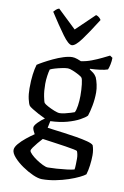

<svg xmlns="http://www.w3.org/2000/svg" viewBox="-102 -812 694 1071"><g transform="rotate(10 244.5 -277.0)"><path d="M214 200Q193 200 162.5 186.5Q132 173 101.5 152Q71 131 50.5 108Q30 85 30 67Q30 51 46.5 31.5Q63 12 86.5 -7Q110 -26 131 -40Q127 -47 122 -57.5Q117 -68 117 -76Q117 -87 135 -105.5Q153 -124 172 -136Q154 -144 133.5 -155Q113 -166 97 -176Q81 -186 77 -191Q70 -201 64 -227.5Q58 -254 58 -287Q58 -333 62.5 -366.5Q67 -400 74 -423Q84 -430 106.5 -442.5Q129 -455 157.5 -468.5Q186 -482 214.5 -491Q243 -500 264 -500Q276 -500 292 -494.5Q308 -489 314 -486Q344 -490 374 -501.5Q404 -513 429.5 -525.5Q455 -538 469 -545L484 -535Q484 -517 480 -497.5Q476 -478 471 -467Q455 -461 427.5 -457.5Q400 -454 371 -453V-449Q382 -442 392.5 -434Q403 -426 411 -412Q418 -396 423 -373Q428 -350 428 -329Q428 -291 421 -254Q414 -217 406 -194Q395 -182 367.5 -167Q340 -152 299 -140.5Q258 -129 204 -127L196 -88Q203 -87 229.5 -83.5Q256 -80 291.5 -75.5Q327 -71 362.5 -65Q398 -59 425 -52Q452 -45 460 -36Q469 -11 469 20Q469 46 465 77Q461 108 454 130Q445 138 420.5 150Q396 162 362 173.5Q328 185 289.5 192.5Q251 200 214 200ZM247 -180Q259 -180 276.5 -184Q294 -188 309.5 -193Q325 -198 330 -200Q337 -212 341 -239.5Q345 -267 345 -295Q345 -330 341.5 -359.5Q338 -389 333 -396Q330 -401 313.5 -410Q297 -419 278.5 -426.5Q260 -434 250 -434Q238 -434 218 -430Q198 -426 179 -420.5Q160 -415 151 -410Q147 -397 143.5 -373Q140 -349 140 -327Q140 -287 146 -256.5Q152 -226 156 -221Q161 -215 178.5 -205.5Q196 -196 216 -188Q236 -180 247 -180ZM235 130Q255 130 284.5 128Q314 126 342.5 122.5Q371 119 384 115Q386 107 386.5 85Q387 63 387 54Q387 40 384.5 28.5Q382 17 379 11Q377 9 358 5Q339 1 312 -3Q285 -7 257 -11Q229 -15 207.5 -18Q186 -21 180 -22Q168 -9 155 6.5Q142 22 133 35Q124 48 124 54Q124 61 137 74Q150 87 168.5 99.5Q187 112 205.5 121Q224 130 235 130ZM248 -565Q229 -565 195 -611.5Q161 -658 114 -731Q118 -736 126 -743.5Q134 -751 144 -754L249 -654L353 -754Q364 -751 371.5 -744Q379 -737 382 -731Q335 -656 301.5 -610.5Q268 -565 248 -565Z"/></g></svg>

Font: Texturina 72pt Medium
Style: Regular
Weight: 500
Designer: Guillermo Torres Carreño
Foundry: Omnibus-Type
Version: Version 1.002; ttfautohint (v1.8.3)